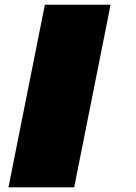

<svg xmlns="http://www.w3.org/2000/svg" viewBox="-20 -799 582 819"><path d="M171.4 -778.8 16.1 0H296.4L451.7 -778.8Z"/></svg>

Font: Coda Caption ExtraBold
Style: Regular
Weight: 800
Designer: vernon adams
Foundry: vernon adams
Version: Version 1.002